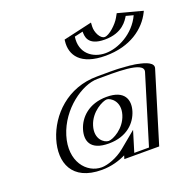

<svg xmlns="http://www.w3.org/2000/svg" viewBox="-146 -999 1179 1165"><g transform="rotate(-20 443.0 -416.5)"><path d="M333.8 -256C355.5 -327 423.8 -377 490.8 -377C556.8 -377 594.5 -327 572.8 -256C551.4 -186 486.1 -136 417.1 -136C345.1 -136 312.4 -186 333.8 -256ZM806.3 -454 667.5 0H492.5L510.2 -58C459.4 -16 387.9 15 317.9 15C167.9 15 99.9 -106 145.8 -256C191.6 -406 333.9 -528 483.9 -528C552.9 -528 832.4 -541 806.3 -454ZM746.3 -840C746.3 -840 703.8 -737 609.8 -737C515.8 -737 536.3 -840 536.3 -840L400.8 -809C380.1 -702 447.5 -628 576.5 -628C705.5 -628 818.1 -702 862.8 -809ZM318.8 -256C295 -178.3 332.5 -121 412.5 -121C489.5 -121 564 -178.1 587.8 -256C612 -335.1 569.4 -392 495.3 -392C420.4 -392 343 -335.2 318.8 -256ZM791.3 -454C805.6 -501.6 654.5 -514.3 539.4 -513.6C514.1 -513.5 493 -513 479.3 -513C338.5 -513 204.5 -399 160.8 -256C117.1 -113 181.6 0 322.5 0C388.1 0 455.2 -29.2 502.2 -68.1L537.1 -96.9L512.1 -15H657.1ZM752.4 -821.7 842.6 -797.7C797.5 -705.7 698.6 -643 581.1 -643C463 -643 403.1 -706.8 414.2 -797.7L519 -821.7C517.3 -791 523.1 -722 605.2 -722C688.1 -722 736.2 -792.6 752.4 -821.7ZM318.8 -256C343 -335.2 420.4 -392 495.3 -392C569.4 -392 612 -335.1 587.8 -256C564 -178.1 489.5 -121 412.5 -121C332.5 -121 295 -178.3 318.8 -256ZM791.3 -454 657.1 -15H512.1L537.1 -96.9L502.2 -68.1C455.2 -29.2 388.1 0 322.5 0C181.6 0 117.1 -113 160.8 -256C204.5 -399 338.5 -513 479.3 -513C493 -513 514.1 -513.5 539.4 -513.6C654.5 -514.3 805.6 -501.6 791.3 -454ZM752.4 -821.7C736.2 -792.6 688.1 -722 605.2 -722C523.1 -722 517.3 -791 519 -821.7L414.2 -797.7C403.1 -706.8 463 -643 581.1 -643C698.6 -643 797.5 -705.7 842.6 -797.7ZM333.8 -256C312.4 -186.1 345.2 -136 417.1 -136C486 -136 551.4 -186.1 572.8 -256C594.5 -327 556.7 -377 490.8 -377C423.8 -377 355.5 -327 333.8 -256ZM483.9 -528C333.9 -528 191.6 -406 145.8 -256C99.9 -106 167.9 15 317.9 15C387.9 15 459.4 -16 510.2 -58L492.5 0H667.5L806.3 -454C831.4 -537.6 594 -528 483.9 -528ZM739 -825.3 747.1 -839.8 863.3 -808.9 856.5 -795C807.5 -694.9 699.5 -628 576.5 -628C452.8 -628 386.6 -696 398.6 -795L400.3 -808.9L535.4 -839.8L534.7 -825.3C533.1 -796.2 538.4 -737 609.8 -737C681.7 -737 723.6 -797.6 739 -825.3ZM293.8 -256C273.5 -189.6 290.4 -121 412.5 -121C531.9 -121 592.5 -189.6 612.8 -256C633.4 -323.6 612 -392 495.3 -392C377.9 -392 314.4 -323.6 293.8 -256ZM766.3 -454 632.1 -15H537.1L578 -148.9L473.8 -62.8C423.4 -21.2 360 0 322.5 0C225.1 0 138.6 -101.7 185.8 -256C233 -410.3 382 -513 479.3 -513C587.6 -513 786.5 -521.2 766.3 -454ZM772.4 -813.7 819.4 -801.2C771.3 -697 662.9 -643 581.1 -643C498.9 -643 424 -697.6 439.5 -801.2L494.2 -813.7C494.5 -788.7 490.7 -722 605.2 -722C720.2 -722 757.3 -789.5 772.4 -813.7ZM358.8 -256C384 -338.6 466.4 -377 490.8 -377C514 -377 573 -338.6 547.8 -256C522.9 -174.6 443.5 -136 417.1 -136C387.5 -136 333.9 -174.7 358.8 -256ZM831.3 -454C850.4 -517.8 655.1 -529.3 543.3 -528.6C517.2 -528.5 495.3 -528 483.9 -528C290.5 -528 163.2 -394.7 120.8 -256C78.4 -117.3 124.6 15 317.9 15C380.9 15 434.6 -2.3 474.2 -21.9L467.5 0H692.5ZM713 -823.1C693.1 -787.4 639.1 -737 609.8 -737C581 -737 557.2 -785.9 559.2 -823.1L560.6 -847.9L375 -805.4L374 -796.7C363.1 -707.3 415.5 -628 576.5 -628C736.7 -628 837.9 -706.2 882.2 -796.7L886.5 -805.4L726.8 -847.9Z"/></g></svg>

Font: Hussar Outliner
Style: Obl
Weight: 700
Foundry: Cannot Into Space Fonts
Version: Version 0.92